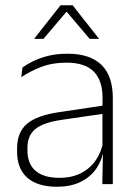

<svg xmlns="http://www.w3.org/2000/svg" viewBox="-20 -701 518 731"><path d="M409.5 0H369.5L372 -125L370 -131.5V-290L370.5 -328Q370.5 -394.5 337 -428.5Q303.5 -462.5 232.5 -462.5Q178.5 -462.5 135.2 -445.5Q92 -428.5 61 -407L65.5 -444Q82 -456 106.8 -468.2Q131.5 -480.5 164 -488.5Q196.5 -496.5 237 -496.5Q282 -496.5 314.8 -485Q347.5 -473.5 368.5 -451.8Q389.5 -430 399.5 -399Q409.5 -368 409.5 -328.5ZM196 10Q123.5 10 84.2 -24.2Q45 -58.5 45 -124V-136.5Q45 -197.5 83 -229.8Q121 -262 208 -274.5L379.5 -300L381.5 -269L213.5 -244.5Q145 -234.5 114.8 -210Q84.5 -185.5 84.5 -138.5V-128Q84.5 -77 115.5 -50.5Q146.5 -24 206 -24Q254.5 -24 289.2 -42.2Q324 -60.5 345.2 -91.8Q366.5 -123 373 -162L383.5 -131H374.5Q369.5 -94 348.5 -61.8Q327.5 -29.5 289.5 -9.8Q251.5 10 196 10ZM110.5 -554 210.5 -681H256.5L356.5 -554V-553H321.5L235 -655H232L145.5 -553H110.5Z"/></svg>

Font: Anek Devanagari ExtraLight
Style: Regular
Weight: 250
Designer: Kailash Malviya (Devanagari) & Yesha Goshar (Latin)
Foundry: Ek Type
Version: Version 1.003